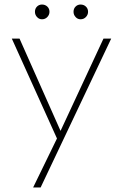

<svg xmlns="http://www.w3.org/2000/svg" viewBox="-20 -630 542 846"><path d="M240 0 32 -460H66L258 -28H235L436 -460H470L252 0ZM126 196 236 -30 252 0 159 196ZM165 -545Q152 -545 143 -555Q134 -565 134 -578Q134 -592 143 -601Q152 -610 165 -610Q179 -610 188.5 -601Q198 -592 198 -578Q198 -565 188.5 -555Q179 -545 165 -545ZM335 -545Q322 -545 313 -555Q304 -565 304 -578Q304 -592 313 -601Q322 -610 335 -610Q349 -610 358.5 -601Q368 -592 368 -578Q368 -565 358.5 -555Q349 -545 335 -545Z"/></svg>

Font: Outfit Thin
Style: Regular
Weight: 100
Designer: Rodrigo Fuenzalida
Foundry: fragTYPE
Version: Version 1.000